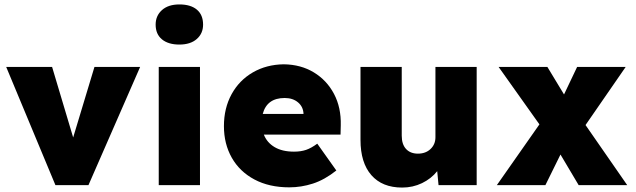

<svg xmlns="http://www.w3.org/2000/svg" viewBox="-20 -835 2868 866"><path d="M230 0 8 -533H215L310 -215L406 -533H612L379 0Z M789 -634Q739 -634 710.5 -657.5Q682 -681 682 -724Q682 -764 710.5 -789.5Q739 -815 789 -815Q840 -815 868 -791.5Q896 -768 896 -724Q896 -684 867.5 -659Q839 -634 789 -634ZM696 0V-533H882V0Z M1285 10Q1194 10 1127.5 -25.5Q1061 -61 1025.5 -123.5Q990 -186 990 -266Q990 -347 1024.5 -410Q1059 -473 1120.5 -508.5Q1182 -544 1260 -545Q1337 -544 1395.5 -508.5Q1454 -473 1486.5 -411.5Q1519 -350 1517 -270L1516 -228H1170Q1184 -192 1218.5 -171.5Q1253 -151 1306 -151Q1337 -151 1360.5 -159Q1384 -167 1411 -187L1497 -66Q1444 -24 1391.5 -7Q1339 10 1285 10ZM1264 -393Q1184 -393 1165 -321H1349Q1348 -353 1324.5 -373Q1301 -393 1264 -393Z M1794 11Q1704 11 1655 -45Q1606 -101 1606 -204V-533H1792V-223Q1792 -184 1811.5 -163Q1831 -142 1865 -142Q1900 -142 1922 -163Q1944 -184 1944 -216V-533H2130V0H1958L1952 -63Q1925 -29 1883.5 -9Q1842 11 1794 11Z M2221 0 2413 -274 2229 -533H2449L2524 -409L2583 -533H2802L2621 -271L2809 0H2590L2508 -138L2440 0Z"/></svg>

Font: Lexend ExtraBold
Style: Regular
Weight: 800
Designer: Bonnie Shaver-Troup, Thomas Jockin
Foundry: Lexend
Version: Version 1.007; ttfautohint (v1.8.3)